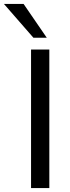

<svg xmlns="http://www.w3.org/2000/svg" viewBox="-73 -957 355 977"><path d="M85 0V-705H178V0ZM97 -765 -53 -937H47L165 -765Z"/></svg>

Font: Nunito Sans 12pt ExtraLight 12pt Medium
Style: Regular
Weight: 500
Version: Version 3.101;gftools[0.9.27]